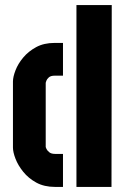

<svg xmlns="http://www.w3.org/2000/svg" viewBox="-20 -736 501 756"><path d="M197 0Q154 0 123 -17Q92 -34 71.5 -59.5Q51 -85 41 -111Q31 -137 31 -155V-415Q31 -433 41 -459Q51 -485 71.5 -509.5Q92 -534 122.5 -550.5Q153 -567 195 -567H228V-438H195Q180 -438 172.5 -431.5Q165 -425 162.5 -418Q160 -411 160 -410V-157Q160 -156 163 -149.5Q166 -143 174 -136.5Q182 -130 197 -130H228V0ZM281 0V-716H420L419 0Z"/></svg>

Font: Stick No Bills ExtraBold
Style: Regular
Weight: 800
Version: Version 2.000